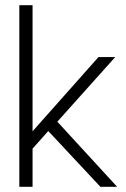

<svg xmlns="http://www.w3.org/2000/svg" viewBox="-20 -720 487 740"><path d="M359.5 -500H424L201 -251L431.5 0H367L166 -215L105.5 -147V0H54.5V-700H105.5V-214Z"/></svg>

Font: Overused Grotesk Light
Style: Regular
Weight: 300
Version: Version 0.004